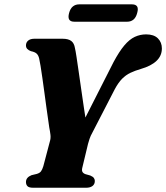

<svg xmlns="http://www.w3.org/2000/svg" viewBox="-20 -882 780 902"><path d="M346 -260.5 513.5 -590.5Q540 -640 564 -668.5Q588 -697 613.2 -708.8Q638.5 -720.5 666.5 -720.5Q703 -720.5 721.8 -701.8Q740.5 -683 740.5 -654.5Q740.5 -620 715.2 -596Q690 -572 641.5 -558Q614 -550 592.5 -539.8Q571 -529.5 553.5 -511.8Q536 -494 519.5 -463.5L414.5 -260Q405 -243 400.8 -230Q396.5 -217 393.5 -206L367 -95.5Q363.5 -82.5 367 -75.2Q370.5 -68 381 -64L404 -57.5Q417 -52 421.2 -45.5Q425.5 -39 425.5 -32Q425.5 -16.5 414.5 -8.2Q403.5 0 385 0H135.5Q116.5 0 109.2 -7.2Q102 -14.5 102 -27Q102 -48.5 128 -59L153 -65Q166.5 -69 172.5 -77Q178.5 -85 183.5 -101L214 -216.5Q219 -232 217 -248.8Q215 -265.5 211.5 -282.5Q210 -293 206.5 -317.8Q203 -342.5 198.2 -376Q193.5 -409.5 188.8 -445.5Q184 -481.5 179.2 -514.8Q174.5 -548 170.5 -572.5Q166.5 -597 164 -607Q160.5 -622.5 152 -630.2Q143.5 -638 125.5 -641.5Q114.5 -645.5 108.2 -652Q102 -658.5 102 -668.5Q102 -682.5 112.2 -691.2Q122.5 -700 141.5 -700H274Q301 -700 314.8 -689.5Q328.5 -679 332 -656.5Q335 -644.5 339.5 -614.5Q344 -584.5 349.8 -544.5Q355.5 -504.5 361.8 -461Q368 -417.5 374 -377Q380 -336.5 385 -305.5Q390 -274.5 393.5 -260.5ZM304.5 -820.5Q310 -841.5 322.2 -851.5Q334.5 -861.5 351.5 -861.5H600.5Q617.5 -861.5 624 -851.8Q630.5 -842 624.5 -821Q619 -800 607 -790Q595 -780 577.5 -780H329Q311.5 -780 305.2 -790Q299 -800 304.5 -820.5Z"/></svg>

Font: Fraunces
Style: Bold Italic
Weight: 700
Italic angle: -16°
Version: Version 1.000;[b76b70a41]